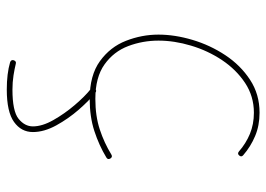

<svg xmlns="http://www.w3.org/2000/svg" viewBox="-129 -408 781 563"><g transform="rotate(90 261.5 -126.5)"><path d="M436 -437.5Q430.7 -431.2 424.3 -436.5Q400.9 -457 372.6 -468.8Q344.2 -480.5 310.5 -480.5Q262.2 -480.5 223.1 -454.6Q184.1 -428.7 156.2 -387Q128.4 -345.2 113.8 -296.1Q99.1 -247.1 99.1 -200.7Q99.1 -154.3 115.2 -111.8Q131.3 -69.3 168.9 -42.5Q206.5 -15.6 270 -15.6Q320.3 -15.6 359.6 -28.6Q398.9 -41.5 433.1 -62.5Q440.4 -66.9 444.8 -59.6Q449.2 -52.2 441.9 -47.9Q406.2 -26.4 364.3 -12.7Q322.3 1 270 1Q200.7 1 159.2 -29.1Q117.7 -59.1 99.6 -105.5Q81.5 -151.9 81.5 -200.7Q81.5 -248.5 96.9 -300.3Q112.3 -352.1 141.8 -396.7Q171.4 -441.4 213.9 -469.2Q256.3 -497.1 310.5 -497.1Q348.1 -497.1 378.9 -484.1Q409.7 -471.2 435.1 -449.2Q441.4 -443.8 436 -437.5ZM239.7 -14.2Q245.6 -21 252 -15.6Q274.4 2 301.3 32.7Q328.1 63.5 347.7 99.1Q367.2 134.8 367.2 167.5Q367.2 201.7 337.6 222.9Q308.1 244.1 242.7 244.1Q195.8 244.1 162.6 234.4Q154.3 231.4 156.7 223.6Q159.7 215.3 167.5 217.8Q181.2 221.2 201.2 224.4Q221.2 227.5 242.7 227.5Q306.2 227.5 328.4 209.5Q350.6 191.4 350.6 167.5Q350.6 140.1 332 107.4Q313.5 74.7 288.1 44.9Q262.7 15.1 241.2 -2Q234.4 -7.8 239.7 -14.2Z"/></g></svg>

Font: Mikhak Thin
Style: Regular
Weight: 100
Designer: Amin Abedi
Version: Version 3.3